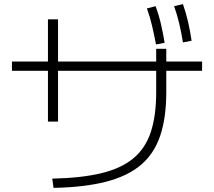

<svg xmlns="http://www.w3.org/2000/svg" viewBox="-20 -875 1040 933"><path d="M234 -7Q376 -10 473 -33.5Q570 -57 628.5 -106Q687 -155 713 -234Q739 -313 739 -428V-554V-638H788V-554V-428Q788 -303 758.5 -215.5Q729 -128 664.5 -73.5Q600 -19 495.5 8Q391 35 240 38ZM213 -284V-781H262V-284ZM38 -531V-576H962V-531ZM738 -659Q729 -707 719 -749.5Q709 -792 694 -834L736 -845Q752 -802 762 -758.5Q772 -715 780 -667ZM869 -669Q861 -718 851 -760.5Q841 -803 826 -845L869 -855Q884 -812 894 -768.5Q904 -725 911 -677Z"/></svg>

Font: M PLUS 2 Thin Light
Style: Regular
Weight: 300
Version: Version 1.001